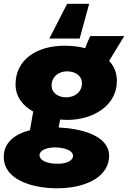

<svg xmlns="http://www.w3.org/2000/svg" viewBox="-43 -777 675 1012"><path d="M312 -145C446 -145 573 -219 573 -350C573 -394 558 -429 532 -456L612 -587H433C424 -569 416 -550 406 -523C371 -532 334 -536 298 -536C150 -536 39 -463 39 -332C39 -266 78 -219 132 -189L115 -91C35 -70 -26 -25 -23 55C-19 181 152 220 278 215C422 210 535 148 532 40C528 -65 380 -100 266 -105L274 -147C287 -146 300 -145 312 -145ZM269 86C197 88 166 64 165 42C165 21 190 2 241 0C272 -1 340 7 342 44C342 64 320 84 269 86ZM306 -264C265 -264 229 -286 229 -326C229 -375 269 -401 310 -401C354 -401 389 -378 389 -338C389 -292 351 -264 306 -264ZM427 -757H311L217 -574H377Z"/></svg>

Font: Fixel Display Black
Style: Italic
Weight: 900
Italic angle: -10°
Designer: AlfaBravo + MacPaw
Foundry: Kyrylo Tkachov, Marchela Mozhyna, Serhii Makarenko, Maria Weinstein, Zakhar Kryvoshyya
Version: Version 1.210;Glyphs 3.2 (3217)